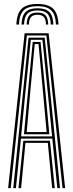

<svg xmlns="http://www.w3.org/2000/svg" viewBox="-20 -972 378 992"><path d="M173.5 -951.5Q229.5 -951.5 254.8 -926.8Q280 -902 282.2 -845.2H269Q267.2 -896 245 -918.1Q222.8 -940.2 173.5 -940.2Q124.2 -940.2 102 -918.1Q79.8 -896 77.8 -845.2H64.5Q66.8 -902 92 -926.8Q117.2 -951.5 173.5 -951.5ZM173.5 -929.2Q215.8 -929.2 235 -909.8Q254.2 -890.2 255.8 -845.2H242.5Q241.2 -884 225.2 -901Q209.2 -918 173.5 -918Q137.8 -918 121.6 -901Q105.5 -884 104.2 -845.2H91.2Q92.8 -890.2 111.8 -909.8Q130.8 -929.2 173.5 -929.2ZM173.5 -907Q202.5 -907 215.4 -892.6Q228.2 -878.2 229.2 -845.2H217.5Q217.2 -872.2 206.6 -884Q196 -895.8 173.5 -895.8Q151 -895.8 140.4 -884Q129.8 -872.2 129.5 -845.2H117.8Q118.5 -878.2 131.5 -892.6Q144.5 -907 173.5 -907ZM22 0 107.2 -800H231.2L316.5 0H303L219.5 -788.8H119L35.5 0ZM75.5 0 100.5 -245H238L263 0H249.5L227 -233.8H111.5L89 0ZM48.5 0 127.5 -777.5H211L290 0H276.2L250.2 -256H88.2L62.2 0ZM89 -267.2H249.2L228 -482.2L199.2 -766.2H139.2L110 -482.2ZM103.8 -278.2 123 -482.2 149 -755.5H189.5L216 -482.2L235 -278.2ZM118 -289.5H220.8L203.5 -482.2L179 -744.2H159.5L135 -482.2Z"/></svg>

Font: Big Shoulders Inline Display Thin
Style: Regular
Weight: 400
Version: Version 2.002